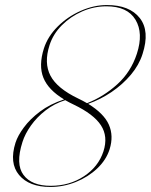

<svg xmlns="http://www.w3.org/2000/svg" viewBox="-20 -730 597 761"><path d="M179.5 11Q95 11 55.5 -36.5Q16 -84 41.5 -164.5Q50.5 -192.5 74.8 -225.2Q99 -258 138.5 -287.8Q178 -317.5 234 -336Q171.5 -373.5 152 -421.8Q132.5 -470 154 -538Q169.5 -586 208.8 -625Q248 -664 300 -687Q352 -710 404 -710Q493.5 -710 534 -658.5Q574.5 -607 545 -516Q531 -472 498.5 -433.5Q466 -395 422 -365.2Q378 -335.5 329.5 -318.5Q392 -280 411.5 -235.8Q431 -191.5 414.5 -138.5Q401 -96 365.2 -62.2Q329.5 -28.5 280.8 -8.8Q232 11 179.5 11ZM290 -339.5Q309 -330.5 325 -321Q391 -347 445 -396Q499 -445 522.5 -517Q549 -598.5 517 -651.8Q485 -705 402 -705Q352 -705 305.8 -684.8Q259.5 -664.5 225 -629.8Q190.5 -595 176.5 -551.5Q153.5 -480.5 180 -430Q206.5 -379.5 290 -339.5ZM69 -167Q41 -79.5 73.2 -36.5Q105.5 6.5 181 6.5Q255 6.5 312.5 -31.2Q370 -69 390 -130Q409 -189 380.2 -233.2Q351.5 -277.5 272 -315.5Q254 -324 238.5 -333Q195.5 -319.5 160.8 -292.5Q126 -265.5 102.5 -232.2Q79 -199 69 -167Z"/></svg>

Font: Fraunces 144pt Thin
Style: Italic
Weight: 100
Italic angle: -16°
Version: Version 1.000;[b76b70a41]